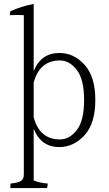

<svg xmlns="http://www.w3.org/2000/svg" viewBox="-20 -784 553 975"><path d="M151 -189Q181 -76 284 -76Q333 -76 370 -123.5Q407 -171 407 -276Q407 -381 370 -429Q333 -477 284 -477Q181 -477 151 -364ZM282 -515Q355 -515 409.5 -455Q464 -395 464 -276Q464 -157 409.5 -97.5Q355 -38 282 -37Q188 -37 151 -130V132Q180 145 222 148Q222 162 219 171H33Q32 162 34 148Q73 144 87 134.5Q101 125 101 102V-707Q84 -708 66.5 -708Q49 -708 30 -707Q30 -718 33 -727Q88 -752 151 -764V-423Q188 -515 282 -515Z"/></svg>

Font: Halant Light
Style: Regular
Weight: 300
Designer: Hitesh Malaviya (Devanagari), Satya Rajpurohit (Latin)
Foundry: Indian Type Foundry
Version: Version 1.101;PS 1.0;hotconv 1.0.78;makeotf.lib2.5.61930; tt